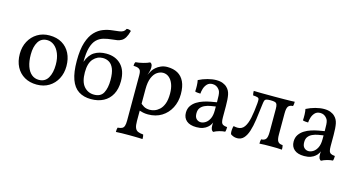

<svg xmlns="http://www.w3.org/2000/svg" viewBox="-94 -1133 3365 1797"><g transform="rotate(15 1588.0 -234.5)"><path d="M266 9Q198 9 147 -20.5Q96 -50 68 -103.5Q40 -157 40 -229Q40 -297 69 -351Q98 -405 149 -436Q200 -467 266 -467Q337 -467 387.5 -437Q438 -407 465 -353.5Q492 -300 492 -229Q492 -161 463.5 -107Q435 -53 384.5 -22Q334 9 266 9ZM274 -39Q334 -39 363 -88.5Q392 -138 392 -217Q392 -279 373.5 -324.5Q355 -370 324 -394.5Q293 -419 256 -419Q198 -419 169.5 -372Q141 -325 141 -250Q141 -183 157.5 -135.5Q174 -88 204 -63.5Q234 -39 274 -39Z M792 9Q721 9 671.5 -23Q622 -55 597 -124Q572 -193 572 -304Q572 -414 594.5 -483Q617 -552 653.5 -590Q690 -628 734 -644.5Q778 -661 820 -665Q862 -669 886.5 -673Q911 -677 924.5 -686Q938 -695 946 -713Q958 -715 969 -712.5Q980 -710 989 -704Q978 -662 963.5 -638Q949 -614 930 -603Q911 -592 889 -588Q867 -584 841 -582Q796 -578 758 -567Q720 -556 692.5 -528.5Q665 -501 650 -449Q635 -397 635 -310Q661 -381 708 -410.5Q755 -440 823 -440Q913 -440 967 -384.5Q1021 -329 1021 -225Q1021 -150 992.5 -97.5Q964 -45 912.5 -18Q861 9 792 9ZM809 -39Q874 -39 899 -86.5Q924 -134 924 -210Q924 -279 908 -318.5Q892 -358 864.5 -375Q837 -392 802 -392Q749 -392 711 -350Q673 -308 673 -220Q673 -127 711.5 -83Q750 -39 809 -39Z M1098 245Q1098 231 1099 220.5Q1100 210 1103 202Q1130 200 1145 192.5Q1160 185 1166 166.5Q1172 148 1172 115V-325Q1172 -349 1167 -364Q1162 -379 1146 -387Q1130 -395 1097 -396Q1097 -407 1099 -416Q1101 -425 1106 -433Q1137 -435 1177 -445Q1217 -455 1240 -467Q1249 -464 1255.5 -454.5Q1262 -445 1262 -423Q1262 -400 1255.5 -379.5Q1249 -359 1238 -325L1262 -306V95Q1262 138 1271 160.5Q1280 183 1300 191.5Q1320 200 1351 202Q1354 210 1355 220.5Q1356 231 1356 245Q1341 244 1320.5 243.5Q1300 243 1277 242.5Q1254 242 1230 242Q1195 242 1156.5 242.5Q1118 243 1098 245ZM1345 9Q1317 9 1295.5 4Q1274 -1 1248 -9V-86Q1268 -65 1291.5 -51Q1315 -37 1350 -37Q1371 -37 1395.5 -45.5Q1420 -54 1443 -75Q1466 -96 1480.5 -134Q1495 -172 1495 -232Q1495 -285 1480.5 -323.5Q1466 -362 1440.5 -383Q1415 -404 1383 -404Q1354 -404 1326 -385.5Q1298 -367 1280 -325Q1262 -283 1262 -213L1233 -319Q1246 -351 1255.5 -368Q1265 -385 1270 -393Q1279 -408 1298.5 -425.5Q1318 -443 1346 -455Q1374 -467 1407 -467Q1466 -467 1507.5 -444Q1549 -421 1571.5 -374Q1594 -327 1594 -254Q1594 -180 1563 -120Q1532 -60 1476 -25.5Q1420 9 1345 9Z M1977 9Q1966 4 1959.5 -9Q1953 -22 1953 -50Q1953 -59 1954 -71.5Q1955 -84 1958 -94H1960Q1957 -78 1946.5 -59.5Q1936 -41 1919 -27Q1902 -12 1876 -2.5Q1850 7 1813 7Q1750 7 1717 -21.5Q1684 -50 1684 -99Q1684 -138 1702.5 -165.5Q1721 -193 1750.5 -211.5Q1780 -230 1814.5 -241Q1849 -252 1882 -258Q1915 -264 1940 -268Q1940 -309 1938.5 -332Q1937 -355 1932.5 -368.5Q1928 -382 1919 -392Q1907 -407 1891.5 -414.5Q1876 -422 1857 -422Q1824 -422 1805 -401.5Q1786 -381 1778 -354Q1770 -327 1769 -306Q1758 -306 1741.5 -307.5Q1725 -309 1717 -313Q1719 -338 1718 -369Q1717 -400 1712 -422Q1753 -443 1798.5 -455Q1844 -467 1882 -467Q1919 -467 1945.5 -456.5Q1972 -446 1988 -429Q2014 -404 2022 -363.5Q2030 -323 2030 -256V-146Q2030 -118 2034.5 -101.5Q2039 -85 2052 -77.5Q2065 -70 2092 -68Q2092 -58 2091 -45.5Q2090 -33 2086 -22Q2061 -21 2030.5 -12.5Q2000 -4 1977 9ZM1841 -48Q1863 -48 1886 -62.5Q1909 -77 1924.5 -108Q1940 -139 1940 -189V-227Q1915 -224 1887 -218.5Q1859 -213 1835 -202Q1811 -191 1796 -171.5Q1781 -152 1781 -119Q1781 -82 1799 -65Q1817 -48 1841 -48Z M2208 8Q2187 8 2170 1Q2153 -6 2144 -14Q2139 -31 2141 -55.5Q2143 -80 2148 -93Q2159 -90 2171 -89Q2183 -88 2189 -88Q2229 -88 2252.5 -121Q2276 -154 2288.5 -214.5Q2301 -275 2308 -357Q2310 -382 2308.5 -394.5Q2307 -407 2294 -411.5Q2281 -416 2250 -418Q2247 -427 2246 -438.5Q2245 -450 2245 -460Q2271 -459 2318.5 -458.5Q2366 -458 2448 -458Q2502 -458 2538.5 -458.5Q2575 -459 2600 -459.5Q2625 -460 2642 -461Q2642 -448 2641 -437.5Q2640 -427 2637 -418Q2607 -418 2592.5 -400.5Q2578 -383 2578 -331V-127Q2578 -75 2592.5 -57.5Q2607 -40 2637 -40Q2640 -31 2641 -21Q2642 -11 2642 3Q2620 1 2592 0.5Q2564 0 2533 0Q2502 0 2474 0.5Q2446 1 2424 3Q2424 -11 2425 -21Q2426 -31 2429 -40Q2459 -40 2473.5 -57.5Q2488 -75 2488 -127V-352Q2488 -379 2482.5 -393Q2477 -407 2462.5 -411.5Q2448 -416 2420 -416Q2392 -416 2379 -411.5Q2366 -407 2362 -393Q2358 -379 2355 -352Q2346 -273 2336.5 -207Q2327 -141 2311.5 -93Q2296 -45 2271 -18.5Q2246 8 2208 8Z M3021 9Q3010 4 3003.5 -9Q2997 -22 2997 -50Q2997 -59 2998 -71.5Q2999 -84 3002 -94H3004Q3001 -78 2990.5 -59.5Q2980 -41 2963 -27Q2946 -12 2920 -2.5Q2894 7 2857 7Q2794 7 2761 -21.5Q2728 -50 2728 -99Q2728 -138 2746.5 -165.5Q2765 -193 2794.5 -211.5Q2824 -230 2858.5 -241Q2893 -252 2926 -258Q2959 -264 2984 -268Q2984 -309 2982.5 -332Q2981 -355 2976.5 -368.5Q2972 -382 2963 -392Q2951 -407 2935.5 -414.5Q2920 -422 2901 -422Q2868 -422 2849 -401.5Q2830 -381 2822 -354Q2814 -327 2813 -306Q2802 -306 2785.5 -307.5Q2769 -309 2761 -313Q2763 -338 2762 -369Q2761 -400 2756 -422Q2797 -443 2842.5 -455Q2888 -467 2926 -467Q2963 -467 2989.5 -456.5Q3016 -446 3032 -429Q3058 -404 3066 -363.5Q3074 -323 3074 -256V-146Q3074 -118 3078.5 -101.5Q3083 -85 3096 -77.5Q3109 -70 3136 -68Q3136 -58 3135 -45.5Q3134 -33 3130 -22Q3105 -21 3074.5 -12.5Q3044 -4 3021 9ZM2885 -48Q2907 -48 2930 -62.5Q2953 -77 2968.5 -108Q2984 -139 2984 -189V-227Q2959 -224 2931 -218.5Q2903 -213 2879 -202Q2855 -191 2840 -171.5Q2825 -152 2825 -119Q2825 -82 2843 -65Q2861 -48 2885 -48Z"/></g></svg>

Font: Vollkorn
Style: Regular
Weight: 400
Designer: Friedrich Althausen
Foundry: Friedrich Althausen
Version: Version 5.001